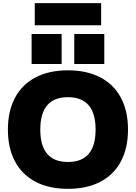

<svg xmlns="http://www.w3.org/2000/svg" viewBox="-20 -1185 860 1215"><path d="M30 -365Q30 -482 75 -566.5Q120 -651 205.5 -695.5Q291 -740 410 -740Q529 -740 614.5 -695.5Q700 -651 745 -566.5Q790 -482 790 -365Q790 -248 745 -163.5Q700 -79 614.5 -34.5Q529 10 410 10Q291 10 205.5 -34.5Q120 -79 75 -163.5Q30 -248 30 -365ZM410 -160Q585 -160 585 -365Q585 -570 410 -570Q235 -570 235 -365Q235 -160 410 -160ZM450 -970H640V-780H450ZM180 -970H370V-780H180ZM200 -1165H620V-1025H200Z"/></svg>

Font: Enso Black
Style: Regular
Weight: 900
Designer: Coji Morishita
Foundry: UNDERFOREST DESIGN
Version: Version 1.000